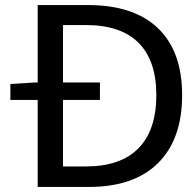

<svg xmlns="http://www.w3.org/2000/svg" viewBox="-20 -739 740 759"><path d="M21 -407 118 -413H129V-719H327Q509 -719 604.5 -627.5Q700 -536 700 -363Q700 -189 605 -94.5Q510 0 331 0H129V-344H21ZM598 -363Q598 -499 528 -569.5Q458 -640 319 -640H229V-413H375V-344H229V-81H319Q457 -81 527.5 -153Q598 -225 598 -363Z"/></svg>

Font: Nebula Sans Medium
Style: Regular
Weight: 500
Designer: Paul D. Hunt for Adobe (as Source Sans)
Foundry: Nebula Entertainment & Broadcasting LLC
Version: Version 1.010